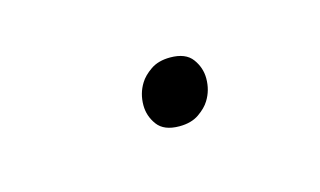

<svg xmlns="http://www.w3.org/2000/svg" viewBox="-28 -384 260 156"><g transform="rotate(-15 101.5 -306.0)"><path d="M111 -278Q98 -278 92.5 -285.5Q87 -293 87 -302Q87 -312 92 -320Q95 -325 101.5 -329.5Q108 -334 118 -334Q131 -334 136.5 -326.5Q142 -319 142 -310Q142 -300 137 -292Q134 -287 127.5 -282.5Q121 -278 111 -278Z"/></g></svg>

Font: IBM Plex Serif Thin
Style: Italic
Weight: 100
Italic angle: -14°
Designer: Mike Abbink, Paul van der Laan, Pieter van Rosmalen
Foundry: Bold Monday
Version: Version 3.001